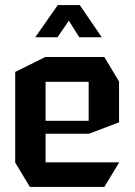

<svg xmlns="http://www.w3.org/2000/svg" viewBox="-20 -738 531 758"><path d="M98 0 40 -96V-97H450V-96L392 0ZM40 -97V-454L159 -513H160V-97ZM160 -210V-261H330V-210ZM160 -415V-513H392L450 -416V-415ZM330 -210V-415H450V-255L331 -210ZM293 -591 221 -705 295 -718 381 -592V-591ZM120 -591V-592L208 -718H294L207 -591Z"/></svg>

Font: Foldit Medium
Style: Regular
Weight: 500
Version: Version 1.003